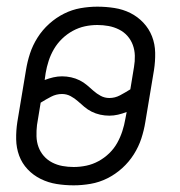

<svg xmlns="http://www.w3.org/2000/svg" viewBox="-20 -548 540 576"><path d="M201 8Q175 8 150 4Q125 0 102.5 -11Q80 -22 63 -40Q46 -58 37.5 -81Q29 -104 28.5 -130Q28 -156 32 -182L58 -338Q62 -363 70 -387.5Q78 -412 92.5 -435Q107 -458 127.5 -476.5Q148 -495 172 -507Q196 -519 221.5 -523.5Q247 -528 272 -528Q298 -528 323.5 -524Q349 -520 371 -509Q393 -498 410 -480Q427 -462 436 -439Q445 -416 445.5 -390Q446 -364 442 -338L416 -182Q412 -157 404 -132.5Q396 -108 381.5 -85Q367 -62 346.5 -43.5Q326 -25 302 -13Q278 -1 252 3.5Q226 8 201 8ZM308 -254Q325 -254 340 -262Q355 -270 371 -280L382 -347Q385 -364 384.5 -381Q384 -398 378.5 -413Q373 -428 362.5 -440Q352 -452 337 -459.5Q322 -467 305.5 -470Q289 -473 272 -473Q253 -473 234.5 -469Q216 -465 198.5 -455.5Q181 -446 166.5 -432Q152 -418 142 -401Q132 -384 126 -365.5Q120 -347 117 -329L114 -308Q127 -313 140 -316Q153 -319 166 -319Q180 -319 193.5 -316Q207 -313 219 -307Q231 -301 241 -292.5Q251 -284 260.5 -275.5Q270 -267 282 -260.5Q294 -254 308 -254ZM201 -47Q220 -47 239 -51Q258 -55 275.5 -64.5Q293 -74 307.5 -88Q322 -102 331.5 -119Q341 -136 347 -154.5Q353 -173 356 -191L360 -212Q347 -207 334 -204Q321 -201 308 -201Q294 -201 280.5 -204Q267 -207 255 -213Q243 -219 233 -227.5Q223 -236 213.5 -244.5Q204 -253 192 -259.5Q180 -266 166 -266Q149 -266 133.5 -258Q118 -250 102 -240L91 -173Q89 -156 89.5 -139Q90 -122 95.5 -107Q101 -92 111.5 -80Q122 -68 136.5 -60.5Q151 -53 167.5 -50Q184 -47 201 -47Z"/></svg>

Font: Iosevka Light
Style: Italic
Weight: 300
Italic angle: -9°
Monospace: yes
Designer: Belleve Invis
Foundry: Belleve Invis
Version: Version 32.5.0; ttfautohint (v1.8.4)